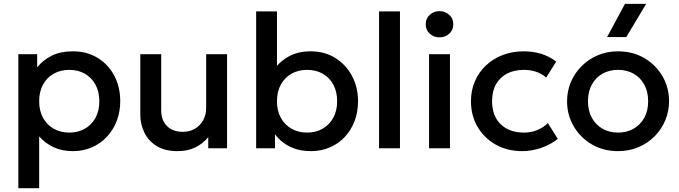

<svg xmlns="http://www.w3.org/2000/svg" viewBox="-20 -780 3574 1010"><path d="M76.5 210V-495H175.5V-425.5Q205 -463 251 -486.5Q297 -510 364.5 -510Q437 -510 493.2 -475.8Q549.5 -441.5 581 -382.2Q612.5 -323 612.5 -247.5Q612.5 -193 594.5 -145.2Q576.5 -97.5 543.2 -61.5Q510 -25.5 464.2 -5.2Q418.5 15 363 15Q305 15 261 -6Q217 -27 186 -62.5V210ZM344.5 -82.5Q390.5 -82.5 426.2 -102.8Q462 -123 482.2 -160Q502.5 -197 502.5 -247.5Q502.5 -298 482 -335.2Q461.5 -372.5 425.8 -392.5Q390 -412.5 344.5 -412.5Q298.5 -412.5 262.8 -392.5Q227 -372.5 206.5 -335.2Q186 -298 186 -247.5Q186 -197 206.5 -160Q227 -123 262.8 -102.8Q298.5 -82.5 344.5 -82.5Z M914 15Q847.5 15 804.2 -11.8Q761 -38.5 739.5 -82.5Q718 -126.5 718 -178.5V-495H828V-199Q828 -148 858.2 -117.2Q888.5 -86.5 942 -86.5Q977 -86.5 1004.5 -102.2Q1032 -118 1048.2 -146.5Q1064.5 -175 1064.5 -212.5V-495H1174.5V0H1075.5V-58.5Q1046.5 -23.5 1006.8 -4.2Q967 15 914 15Z M1615.5 15Q1566 15 1526.2 0.5Q1486.5 -14 1457.5 -40Q1440 -55.5 1426.5 -73.5V0H1327.5V-720H1437V-434Q1463 -462.5 1497 -482Q1546.5 -510 1614 -510Q1688 -510 1744.2 -474.8Q1800.5 -439.5 1832 -380Q1863.5 -320.5 1863.5 -247.5Q1863.5 -191 1845.2 -143Q1827 -95 1794 -59.8Q1761 -24.5 1715.5 -4.8Q1670 15 1615.5 15ZM1595.5 -82.5Q1641 -82.5 1676.8 -102.8Q1712.5 -123 1733 -160Q1753.5 -197 1753.5 -247.5Q1753.5 -298 1733.2 -335.2Q1713 -372.5 1677.2 -392.5Q1641.5 -412.5 1595.5 -412.5Q1549.5 -412.5 1513.8 -392.5Q1478 -372.5 1457.5 -335.2Q1437 -298 1437 -247.5Q1437 -197 1457.5 -160Q1478 -123 1513.8 -102.8Q1549.5 -82.5 1595.5 -82.5Z M1974 0V-720H2084V0Z M2237 0V-495H2347V0ZM2292 -583.5Q2262.5 -583.5 2241 -602.5Q2219.5 -621.5 2219.5 -652.5Q2219.5 -683 2241 -702.2Q2262.5 -721.5 2292 -721.5Q2321.5 -721.5 2343 -702.2Q2364.5 -683 2364.5 -652.5Q2364.5 -621.5 2343 -602.5Q2321.5 -583.5 2292 -583.5Z M2727 15Q2649 15 2588 -19.2Q2527 -53.5 2492.2 -112.8Q2457.5 -172 2457.5 -247.5Q2457.5 -304.5 2478 -352.2Q2498.5 -400 2536 -435.5Q2573.5 -471 2624.2 -490.5Q2675 -510 2734.5 -510Q2784.5 -510 2827.2 -496.8Q2870 -483.5 2906 -456L2853 -372Q2830 -392.5 2800.2 -402.5Q2770.5 -412.5 2737 -412.5Q2685 -412.5 2647.5 -393Q2610 -373.5 2589.2 -336.8Q2568.5 -300 2568.5 -248Q2568.5 -170.5 2613.8 -126.5Q2659 -82.5 2737 -82.5Q2774 -82.5 2807 -96.2Q2840 -110 2862 -132.5L2914.5 -49Q2875 -19 2826.5 -2Q2778 15 2727 15Z M3231 15Q3153.5 15 3092.8 -20.8Q3032 -56.5 2997.5 -116.2Q2963 -176 2963 -247.5Q2963 -300.5 2982.8 -347.8Q3002.5 -395 3038.8 -431.5Q3075 -468 3124 -489Q3173 -510 3231 -510Q3309 -510 3369.8 -474.2Q3430.5 -438.5 3465 -378.8Q3499.5 -319 3499.5 -247.5Q3499.5 -195 3479.8 -147.5Q3460 -100 3424 -63.5Q3388 -27 3339 -6Q3290 15 3231 15ZM3231 -82.5Q3277 -82.5 3312.8 -102.8Q3348.5 -123 3369 -160Q3389.5 -197 3389.5 -247.5Q3389.5 -298 3369 -335.2Q3348.5 -372.5 3312.8 -392.5Q3277 -412.5 3231 -412.5Q3185 -412.5 3149.5 -392.5Q3114 -372.5 3093.5 -335.2Q3073 -298 3073 -247.5Q3073 -197 3093.5 -160Q3114 -123 3149.8 -102.8Q3185.5 -82.5 3231 -82.5ZM3173.5 -585 3267.5 -759.5H3379L3274.5 -585Z"/></svg>

Font: Geologica EX
Style: Regular
Weight: 400
Designer: Sindre Bremnes, Frode Helland
Foundry: Monokrom Skriftforlag AS
Version: Version 1.010;gftools[0.9.28]